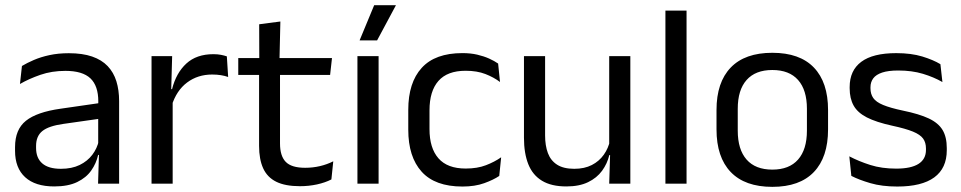

<svg xmlns="http://www.w3.org/2000/svg" viewBox="-20 -703 3678 735"><path d="M355.4 0 359 -118.6 355.9 -131.1V-286.5L356.3 -314.9Q356.3 -374.3 326.2 -403Q296 -431.7 230.4 -431.7Q178.2 -431.7 134.4 -416.5Q90.6 -401.3 56.4 -381.5L64 -450.4Q83.1 -462 109.4 -473.3Q135.7 -484.7 169.3 -492Q202.9 -499.3 243.3 -499.3Q295.8 -499.3 332.6 -486.6Q369.4 -473.9 392.2 -449.9Q415 -425.8 425.5 -392Q436 -358.1 436 -316.2V0ZM187.4 10.7Q114.9 10.7 76.3 -24.6Q37.6 -60 37.6 -125.7V-140Q37.6 -207.4 79.3 -240.7Q121 -274.1 212.2 -286.9L366.5 -309.2L370.9 -249.8L222 -228.6Q166.2 -220.7 142.2 -201.4Q118.1 -182 118.1 -144.5V-136.6Q118.1 -97.9 141.9 -77.4Q165.7 -56.8 213.1 -56.8Q254.9 -56.8 284.9 -71.4Q314.9 -86 333.4 -110.5Q352 -135.1 358.5 -165.2L371.2 -109.8H355.7Q348.6 -77.8 329.3 -50.3Q310.1 -22.8 275.5 -6.1Q240.9 10.7 187.4 10.7Z M637.2 -298.3 618.7 -360.9 638.7 -361.9Q654.4 -424 693.4 -459.8Q732.4 -495.6 796.9 -495.6Q813.2 -495.6 825.9 -493.1Q838.6 -490.6 848.4 -487.2L853.4 -408.3Q841.2 -412.7 825.8 -415.2Q810.4 -417.7 792.2 -417.7Q737 -417.7 696.2 -387.1Q655.5 -356.6 637.2 -298.3ZM560.1 0V-488.2H639L635 -344L641 -338V0Z M1128.4 9.8Q1072 9.8 1037.6 -7.2Q1003.2 -24.2 987.5 -58.6Q971.8 -93 971.8 -144.6V-452.3H1051.9V-153.9Q1051.9 -105.9 1073.9 -83.3Q1095.9 -60.7 1148.1 -60.7Q1177.5 -60.7 1204.8 -67.1Q1232.1 -73.5 1255.8 -85.5L1248.6 -16.1Q1224.8 -3.9 1193.4 3Q1161.9 9.8 1128.4 9.8ZM892.1 -416.2V-480.8H1250.9L1243.7 -416.2ZM972.6 -473.1 972.2 -610.1 1053.3 -620.7 1049.9 -473.1Z M1348.3 0V-488.2H1429.3V0ZM1412.4 -683.1H1495.4V-682.4L1423.6 -548.4H1356.9V-549.2Z M1750.3 11.1Q1645.4 11.1 1594.2 -45.7Q1542.9 -102.4 1542.9 -206.6V-282.3Q1542.9 -386.8 1594.4 -443.2Q1645.8 -499.7 1750.3 -499.7Q1781.4 -499.7 1806.9 -493.8Q1832.5 -487.8 1852.7 -478.7Q1872.9 -469.5 1886.9 -459.7L1894.1 -389.1Q1870.3 -407.1 1838.2 -419.6Q1806.1 -432.1 1762.4 -432.1Q1692.6 -432.1 1658.4 -393.2Q1624.2 -354.4 1624.2 -280.7V-208.7Q1624.2 -136.1 1658.4 -97Q1692.6 -57.8 1762.7 -57.8Q1807.3 -57.8 1840.2 -70.5Q1873.1 -83.1 1898.5 -100.9L1891.2 -29.5Q1868.9 -14.4 1833.5 -1.7Q1798.1 11.1 1750.3 11.1Z M2066.7 -488.2V-184.5Q2066.7 -145.8 2077.4 -117Q2088.1 -88.3 2112.6 -72.6Q2137.2 -56.8 2178.5 -56.8Q2217.5 -56.8 2245.6 -71.3Q2273.7 -85.7 2291.4 -110.7Q2309.1 -135.6 2315.6 -166.8L2330.1 -109.3H2312.5Q2304.8 -76.7 2284.8 -49.2Q2264.8 -21.8 2231.1 -5.6Q2197.4 10.7 2148.1 10.7Q2090.4 10.7 2054.6 -11.2Q2018.8 -33 2002.3 -74.7Q1985.8 -116.3 1985.8 -175.7V-488.2ZM2393 -488.2V0H2312.1L2315.7 -117.2L2312.1 -121.9V-488.2Z M2527.3 0V-662.5H2608.2V0Z M2936.6 12.3Q2831.7 12.3 2777.3 -44.5Q2722.9 -101.2 2722.9 -207.7V-281.9Q2722.9 -388 2777.4 -444.5Q2831.8 -500.9 2936.6 -500.9Q3041.4 -500.9 3095.6 -444.5Q3149.9 -388 3149.9 -281.9V-207.7Q3149.9 -101.2 3095.6 -44.5Q3041.4 12.3 2936.6 12.3ZM2936.6 -53.7Q3001.3 -53.7 3035.1 -92.2Q3069 -130.7 3069 -203V-286.6Q3069 -358.5 3035.2 -396.7Q3001.4 -435 2936.6 -435Q2871.8 -435 2838 -396.7Q2804.2 -358.5 2804.2 -286.6V-203Q2804.2 -130.7 2838 -92.2Q2871.8 -53.7 2936.6 -53.7Z M3414.9 11.1Q3356 11.1 3312.1 -1.8Q3268.2 -14.6 3239 -29.7L3231.3 -104.5Q3267.9 -85.3 3311.7 -71.4Q3355.5 -57.5 3410.8 -57.5Q3467.5 -57.5 3496.1 -75.6Q3524.7 -93.7 3524.7 -129.2V-134.5Q3524.7 -157.4 3513.8 -172.5Q3502.8 -187.7 3474.9 -199.2Q3446.9 -210.7 3395.4 -221.8Q3333.9 -235.3 3298.4 -253.5Q3262.9 -271.8 3247.8 -298.9Q3232.6 -326.1 3232.6 -365.1V-369.7Q3232.6 -433.3 3277.2 -466.5Q3321.7 -499.6 3410.8 -499.6Q3468.4 -499.6 3510.7 -486.7Q3553 -473.7 3580 -457.3L3587.7 -388.9Q3554.9 -407.8 3512.9 -420.5Q3470.9 -433.1 3418.6 -433.1Q3380.6 -433.1 3357.1 -425.3Q3333.7 -417.5 3323 -403.2Q3312.3 -388.8 3312.3 -368.9V-365.1Q3312.3 -343 3323 -327.7Q3333.7 -312.3 3360.9 -301.1Q3388.1 -289.8 3436.4 -279.6Q3498.8 -266.8 3535.6 -249.5Q3572.3 -232.2 3588.4 -205.2Q3604.4 -178.3 3604.4 -136.3V-128Q3604.4 -59.1 3556.6 -24Q3508.7 11.1 3414.9 11.1Z"/></svg>

Font: Anek Gurmukhi Medium
Style: Regular
Weight: 500
Designer: Sarang Kulkarni (Gurmukhi), Yesha Goshar (Latin)
Foundry: Ek Type
Version: Version 1.003